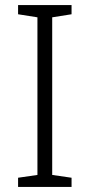

<svg xmlns="http://www.w3.org/2000/svg" viewBox="-20 -734 351 754"><path d="M261 0H51V-36L127 -47V-666L51 -678V-714H261V-678L185 -666V-47L261 -36Z"/></svg>

Font: Noto Sans Georgian Light
Style: Regular
Weight: 300
Version: Version 2.002